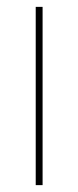

<svg xmlns="http://www.w3.org/2000/svg" viewBox="-20 -539 228 559"><path d="M84 0V-519H104V0Z"/></svg>

Font: Raleway Thin Thin
Style: Regular
Weight: 250
Version: Version 4.026